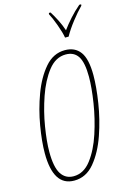

<svg xmlns="http://www.w3.org/2000/svg" viewBox="-141 -1020 738 1097"><g transform="rotate(-15 227.5 -471.5)"><path d="M157 10Q228 10 277.5 -50Q327 -110 358 -199.5Q389 -289 403.5 -382.5Q418 -476 418 -544Q418 -640 387 -682Q356 -724 297 -724Q228 -724 178.5 -666.5Q129 -609 97 -522.5Q65 -436 49.5 -344.5Q34 -253 34 -184Q34 10 157 10ZM160 -15Q112 -15 86.5 -55Q61 -95 61 -186Q61 -246 75 -332Q89 -418 118 -502Q147 -586 191 -642.5Q235 -699 295 -699Q344 -699 367.5 -662.5Q391 -626 391 -542Q391 -478 377 -389Q363 -300 335 -214.5Q307 -129 263.5 -72Q220 -15 160 -15ZM317 -793H338Q359 -831 392.5 -874Q426 -917 454 -945L455 -953H444Q411 -925 382.5 -893Q354 -861 333 -832Q322 -865 305.5 -897.5Q289 -930 274 -953H264L263 -945Q276 -922 294 -873Q312 -824 317 -793Z"/></g></svg>

Font: Noto Sans Display Condensed Thin
Style: Italic
Weight: 250
Width: 3
Italic angle: -12°
Designer: Monotype Design Team
Foundry: Monotype Imaging Inc.
Version: Version 1.900